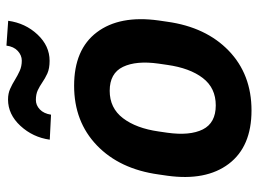

<svg xmlns="http://www.w3.org/2000/svg" viewBox="-122 -665 797 593"><g transform="rotate(-90 276.5 -368.5)"><path d="M508.8 -741.7Q501.5 -688.5 466.3 -651.1Q431.2 -613.8 385.3 -613.8Q361.3 -613.8 345.9 -620.8Q330.6 -627.9 317.9 -636.7Q306.6 -644.5 294.2 -650.4Q281.7 -656.2 264.2 -656.2Q248 -656.2 235.1 -644Q222.2 -631.8 218.8 -609.4L141.6 -613.3Q148.9 -665.5 184.3 -703.9Q219.7 -742.2 265.6 -742.2Q284.2 -742.2 298.8 -735.6Q313.5 -729 326.7 -720.7Q340.3 -712.4 354.2 -706.1Q368.2 -699.7 385.7 -699.7Q402.3 -699.7 415.8 -712.2Q429.2 -724.6 432.1 -747.1ZM34.2 -277.3Q50.8 -397.5 124 -467.8Q197.3 -538.1 308.1 -538.1Q420.4 -538.1 473.4 -467.8Q526.4 -397.5 509.8 -277.3L505.9 -250.5Q489.3 -130.9 416.3 -60.5Q343.3 9.8 231.9 9.8Q120.1 9.8 66.9 -60.5Q13.7 -130.9 30.3 -250.5ZM163.1 -250.5Q153.3 -180.7 173.3 -140.6Q193.4 -100.6 247.6 -100.6Q301.3 -100.6 332 -140.6Q362.8 -180.7 372.6 -250.5L376.5 -277.3Q386.2 -346.2 366.5 -387.2Q346.7 -428.2 292.5 -428.2Q239.3 -428.2 208 -387.2Q176.8 -346.2 167 -277.3Z"/></g></svg>

Font: Robert Sans ExtraBold
Style: Italic
Weight: 800
Italic angle: -8°
Designer: Christian Robertson (extended by Adam Twardoch)
Foundry: Google
Version: Version 12.135;April 2, 2019;FontCreator 11.5.0.2425 64-bit;